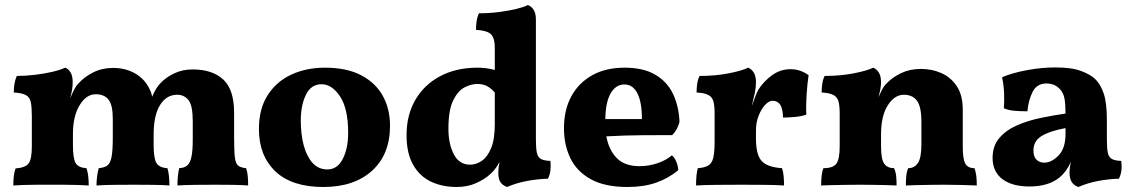

<svg xmlns="http://www.w3.org/2000/svg" viewBox="-20 -737 4515 766"><path d="M33 3Q33 -16 35 -33.5Q37 -51 42 -65Q82 -68 94.5 -85.5Q107 -103 107 -153V-273Q107 -309 103 -329Q99 -349 83.5 -357.5Q68 -366 35 -368Q35 -385 37.5 -401.5Q40 -418 47 -434Q82 -434 119.5 -438.5Q157 -443 189 -450.5Q221 -458 240 -467Q252 -463 261 -449Q270 -435 270 -409Q270 -396 268 -382Q266 -368 260 -345Q271 -371 278.5 -384.5Q286 -398 294 -405Q316 -430 351.5 -448Q387 -466 431 -466Q479 -466 516.5 -445.5Q554 -425 574 -387Q584 -369 587 -351Q603 -389 622 -407Q643 -429 675.5 -444.5Q708 -460 749 -460Q827 -460 870.5 -420Q914 -380 914 -287V-189Q914 -135 917 -109.5Q920 -84 930.5 -76Q941 -68 962 -66Q967 -51 968.5 -33.5Q970 -16 970 3Q944 1 909.5 0.5Q875 0 838 0Q802 0 758 0.5Q714 1 688 3Q688 -38 695 -66Q715 -67 726.5 -76.5Q738 -86 743.5 -110Q749 -134 749 -181V-254Q749 -316 732 -337.5Q715 -359 687 -359Q644 -359 618.5 -318Q593 -277 593 -201V-158Q593 -106 604 -87Q615 -68 648 -66Q652 -53 654 -34.5Q656 -16 656 3Q633 1 592.5 0.5Q552 0 513 0Q473 0 432.5 0.5Q392 1 365 3Q365 -16 367.5 -34.5Q370 -53 374 -66Q396 -68 408 -76.5Q420 -85 425 -110.5Q430 -136 430 -189V-263Q430 -318 413 -339.5Q396 -361 362 -361Q324 -361 297.5 -317Q271 -273 271 -203V-158Q271 -104 282 -86Q293 -68 325 -66Q330 -52 332 -34Q334 -16 334 3Q318 2 290.5 1Q263 0 233.5 0Q204 0 181 0Q157 0 128.5 0Q100 0 74 1Q48 2 33 3Z M1270 9Q1144 9 1078.5 -53.5Q1013 -116 1013 -222Q1013 -303 1048 -357.5Q1083 -412 1142.5 -439.5Q1202 -467 1277 -467Q1363 -467 1420.5 -437Q1478 -407 1507 -355Q1536 -303 1536 -235Q1536 -121 1464.5 -56Q1393 9 1270 9ZM1286 -61Q1326 -61 1347.5 -103Q1369 -145 1369 -207Q1369 -304 1336.5 -352.5Q1304 -401 1263 -401Q1221 -401 1200.5 -359Q1180 -317 1180 -256Q1180 -200 1192 -156Q1204 -112 1227.5 -86.5Q1251 -61 1286 -61Z M1885 -467Q1920 -467 1954 -458V-548Q1954 -583 1940 -599Q1926 -615 1879 -618Q1879 -635 1881.5 -652.5Q1884 -670 1891 -684Q1932 -684 1971 -689Q2010 -694 2040.5 -701.5Q2071 -709 2086 -717Q2101 -711 2109.5 -697Q2118 -683 2118 -659V-181Q2118 -145 2122 -127Q2126 -109 2138.5 -102.5Q2151 -96 2176 -95Q2178 -76 2176 -58Q2174 -40 2166 -24Q2125 -23 2082.5 -15Q2040 -7 2003 9Q1984 2 1976 -11Q1968 -24 1968 -48Q1968 -67 1973 -91Q1963 -72 1952.5 -59.5Q1942 -47 1932 -39Q1915 -23 1880.5 -7Q1846 9 1802 9Q1744 9 1699 -12.5Q1654 -34 1628 -80Q1602 -126 1602 -198Q1602 -278 1637 -338.5Q1672 -399 1736 -433Q1800 -467 1885 -467ZM1769 -223Q1769 -163 1790.5 -121.5Q1812 -80 1856 -80Q1880 -80 1902.5 -95.5Q1925 -111 1939.5 -146.5Q1954 -182 1954 -241V-368Q1939 -385 1923 -393.5Q1907 -402 1884 -402Q1860 -402 1833.5 -388.5Q1807 -375 1788 -336.5Q1769 -298 1769 -223Z M2483 9Q2393 9 2337 -22Q2281 -53 2255.5 -106Q2230 -159 2230 -225Q2230 -299 2259.5 -353Q2289 -407 2343 -437Q2397 -467 2472 -467Q2546 -467 2593.5 -439.5Q2641 -412 2664.5 -363.5Q2688 -315 2691 -251Q2683 -219 2662 -198Q2612 -198 2540 -197.5Q2468 -197 2399 -193Q2409 -139 2440.5 -106.5Q2472 -74 2532 -74Q2567 -74 2602 -85.5Q2637 -97 2660 -117Q2670 -111 2677.5 -93.5Q2685 -76 2686 -58Q2646 -25 2597 -8Q2548 9 2483 9ZM2471 -400Q2437 -400 2416.5 -365Q2396 -330 2395 -262H2541Q2541 -329 2523 -364.5Q2505 -400 2471 -400Z M2996 -184Q2996 -120 3018.5 -95Q3041 -70 3100 -66Q3105 -52 3106.5 -33Q3108 -14 3108 3Q3080 1 3033 0.5Q2986 0 2941 0Q2892 0 2840 0.5Q2788 1 2757 3Q2757 -43 2764 -66Q2791 -68 2805.5 -76.5Q2820 -85 2825.5 -107Q2831 -129 2831 -172V-284Q2831 -314 2826.5 -331.5Q2822 -349 2807 -357.5Q2792 -366 2759 -368Q2759 -385 2761.5 -402.5Q2764 -420 2771 -434Q2834 -434 2887.5 -444.5Q2941 -455 2965 -467Q2979 -461 2987.5 -447Q2996 -433 2996 -408Q2996 -389 2991.5 -367Q2987 -345 2979 -313Q2986 -332 2993 -351Q3000 -370 3006 -380Q3028 -414 3061 -437.5Q3094 -461 3134 -461Q3173 -461 3206 -437Q3201 -405 3198 -359.5Q3195 -314 3197 -280Q3180 -273 3152 -270.5Q3124 -268 3104 -268Q3103 -304 3092.5 -319.5Q3082 -335 3062 -335Q3048 -335 3032.5 -318.5Q3017 -302 3006.5 -275Q2996 -248 2996 -218Z M3821 -153Q3821 -103 3831 -84.5Q3841 -66 3868 -66Q3873 -51 3875 -35Q3877 -19 3877 3Q3855 2 3817.5 1Q3780 0 3746 0Q3723 0 3693.5 0.5Q3664 1 3636.5 1.5Q3609 2 3594 3Q3594 -16 3595.5 -33.5Q3597 -51 3603 -66Q3628 -66 3642 -86.5Q3656 -107 3656 -161V-251Q3656 -312 3638 -335.5Q3620 -359 3586 -359Q3549 -359 3522 -317Q3495 -275 3495 -201V-153Q3495 -101 3508 -83.5Q3521 -66 3547 -66Q3554 -50 3555.5 -33.5Q3557 -17 3557 3Q3542 2 3517 1.5Q3492 1 3464 0.5Q3436 0 3413 0Q3389 0 3358 0.5Q3327 1 3299 1.5Q3271 2 3256 3Q3256 -18 3258 -36Q3260 -54 3265 -66Q3304 -66 3317 -84.5Q3330 -103 3330 -153V-284Q3330 -314 3325.5 -331.5Q3321 -349 3306 -357.5Q3291 -366 3258 -368Q3258 -385 3260.5 -402.5Q3263 -420 3270 -434Q3333 -434 3386.5 -444.5Q3440 -455 3464 -467Q3478 -461 3486.5 -447Q3495 -433 3495 -408Q3495 -384 3484 -348Q3491 -363 3498 -377.5Q3505 -392 3517 -404Q3539 -428 3574.5 -445Q3610 -462 3654 -462Q3698 -462 3735.5 -445.5Q3773 -429 3797 -393.5Q3821 -358 3821 -299Z M4282 9Q4263 2 4255 -12Q4247 -26 4247 -49Q4247 -68 4253 -92Q4235 -52 4207 -29Q4163 7 4087 7Q4018 7 3979 -22.5Q3940 -52 3940 -107Q3940 -155 3967 -186.5Q3994 -218 4037.5 -237Q4081 -256 4132 -266.5Q4183 -277 4231 -284Q4231 -320 4227 -343Q4223 -366 4209 -381Q4197 -394 4183 -399Q4169 -404 4155 -404Q4117 -404 4100 -371Q4083 -338 4079 -293Q4050 -293 4027 -295Q4004 -297 3985 -305Q3987 -332 3986 -363Q3985 -394 3978 -429Q4021 -447 4079 -457.5Q4137 -468 4190 -468Q4256 -468 4294 -453.5Q4332 -439 4351 -420Q4371 -400 4383.5 -363.5Q4396 -327 4396 -256V-179Q4396 -144 4400 -126.5Q4404 -109 4416.5 -102.5Q4429 -96 4453 -95Q4456 -76 4454 -58Q4452 -40 4444 -24Q4403 -23 4361 -15Q4319 -7 4282 9ZM4146 -88Q4175 -88 4203 -116.5Q4231 -145 4231 -203V-226Q4167 -214 4135 -194Q4103 -174 4103 -137Q4103 -111 4115.5 -99.5Q4128 -88 4146 -88Z"/></svg>

Font: Vollkorn ExtraBold
Style: Regular
Weight: 800
Designer: Friedrich Althausen
Foundry: Friedrich Althausen
Version: Version 5.000; ttfautohint (v1.8.3)